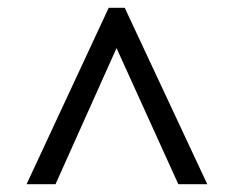

<svg xmlns="http://www.w3.org/2000/svg" viewBox="-20 -734 599 491"><path d="M48 -263 258 -714H299L510 -263H436L278 -611L122 -263Z"/></svg>

Font: Noto Serif Tibetan SemiBold
Style: Regular
Weight: 600
Designer: Monotype Design Team
Foundry: Monotype Imaging Inc.
Version: Version 2.103; ttfautohint (v1.8.4.7-5d5b)